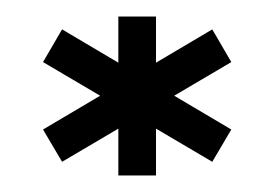

<svg xmlns="http://www.w3.org/2000/svg" viewBox="-20 -791 338 232"><path d="M236.5 -595.5 259.5 -634.5 55 -755.5 32 -716ZM55 -595.5 259.5 -716 236.5 -755.5 32 -634.5ZM123 -579H168.5V-771H123Z"/></svg>

Font: Anybody SemiExpanded SemiBold
Style: Regular
Weight: 600
Width: 6
Designer: Tyler Finck
Foundry: Etcetera Type Company
Version: Version 1.113;gftools[0.9.25]